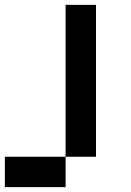

<svg xmlns="http://www.w3.org/2000/svg" viewBox="-20 -645 540 790"><path d="M0 125V0H250V125ZM250 0V-625H375V0Z"/></svg>

Font: Galmuri7 Regular
Style: Regular
Weight: 400
Designer: Lee Minseo (quiple)
Version: Version 2.399;hotconv 1.1.1;makeotfexe 2.6.0 DEVELOPMENT